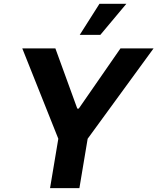

<svg xmlns="http://www.w3.org/2000/svg" viewBox="-20 -979 819 999"><path d="M95.9 -727.3H268.1L382.1 -414.1H389.9L606.9 -727.3H779.1L436.1 -257.1L393.1 0H240.4L283.4 -257.1ZM394.9 -797.6 497.5 -959.2H637.4L502.1 -797.6Z"/></svg>

Font: Karasuma Gothic
Style: Bold Italic
Weight: 700
Italic angle: 9.39998°
Designer: Rasmus Andersson / Ryoko Nishizuka
Foundry: Genbu
Version: Version 1.00